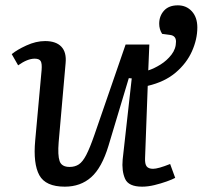

<svg xmlns="http://www.w3.org/2000/svg" viewBox="-20 -686 760 720"><path d="M223 14Q151 14 127.5 -29Q104 -72 112 -159L136 -423Q138 -448 132.5 -457Q127 -466 110 -466Q83 -466 48 -441L24 -483Q43 -499 79 -515.5Q115 -532 149 -532Q190 -532 210 -511Q230 -490 226 -449L200 -153Q196 -104 203.5 -82Q211 -60 241 -60Q261 -60 275.5 -69.5Q290 -79 303.5 -105Q317 -131 334 -180L451 -519H540L536 -422Q558 -429 582 -444Q606 -459 623 -481Q640 -503 640 -530Q640 -552 618 -555L588 -559Q577 -576 577 -597Q577 -626 595 -646Q613 -666 647 -666Q679 -666 699.5 -643.5Q720 -621 720 -583Q720 -539 700 -494Q680 -449 639 -414Q598 -379 534 -364L524 -93Q523 -71 530 -62Q537 -53 554 -53Q573 -53 618 -71L637 -19Q626 -13 605 -5.5Q584 2 559.5 8Q535 14 513 14Q462 14 449 -15.5Q436 -45 440 -88L474 -392L463 -393L387 -140Q362 -57 322 -21.5Q282 14 223 14Z"/></svg>

Font: Literata 7pt
Style: Italic
Weight: 400
Italic angle: -2°
Designer: Latin by Veronika Burian and Jose Scaglione. Greek by Irene Vlachou. Cyrillic by Vera Evstafieva
Foundry: TypeTogether
Version: Version 3.002